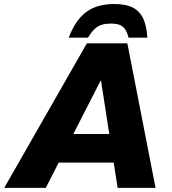

<svg xmlns="http://www.w3.org/2000/svg" viewBox="-58 -910 835 930"><path d="M-37.5 0 362.7 -700H558.9L695.5 0H511.7L431.4 -518.7H428.9L163.8 0ZM178.4 -122.4 206.3 -261H555.2L527.2 -122.4ZM274.9 -727.6Q306.8 -812.1 358.9 -851.3Q410.9 -890.5 495.3 -890.5Q550.3 -890.5 584 -874Q617.7 -857.5 635 -821.8Q652.2 -786 655.7 -727.6H564.5Q557.5 -755.6 546.7 -770.1Q535.9 -784.7 519.7 -790.2Q503.4 -795.7 478.8 -795.7Q454.3 -795.7 435.5 -790.2Q416.7 -784.7 400.9 -770.1Q385.2 -755.6 368.2 -727.6Z"/></svg>

Font: REM Medium
Style: Italic
Weight: 500
Italic angle: -11°
Designer: Octavio Pardo
Foundry: Ashler Design
Version: Version 1.005;gftools[0.9.28]